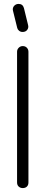

<svg xmlns="http://www.w3.org/2000/svg" viewBox="-20 -960 212 979"><path d="M67 -696Q67 -708 75.5 -716.5Q84 -725 96 -725Q109 -725 117 -716.5Q125 -708 125 -696V-30Q125 -16 117 -8.5Q109 -1 96 -1Q84 -1 75.5 -8.5Q67 -16 67 -30ZM123 -833Q127 -819 119 -808Q111 -797 95 -797Q85 -797 77.5 -803Q70 -809 68 -817L46 -906Q43 -920 52 -930Q61 -940 75 -940Q96 -940 102 -919Z"/></svg>

Font: VDS
Style: Thin
Weight: 100
Width: 0
Designer: artmaker
Foundry: artmaker
Version: Version 1.000 2012 initial release